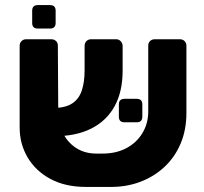

<svg xmlns="http://www.w3.org/2000/svg" viewBox="-20 -725 802 753"><path d="M381.1 -122.7Q434.5 -122.4 475.1 -143.7Q515.6 -165.1 538.5 -202.9Q561.4 -240.7 561.4 -288.2V-546.5Q561.4 -557.1 568.6 -564.1Q575.9 -571 586.5 -571H686Q696.6 -571 703.9 -563.8Q711.1 -556.5 711.1 -545.9V-282.5Q711.1 -215.1 688.1 -161.2Q665 -107.2 623.7 -69.2Q582.5 -31.2 528.2 -11.2Q473.9 8.9 410.7 8.1H316.9Q235.7 8.1 177.5 -23.4Q119.3 -54.9 88.2 -107.8Q57.1 -160.8 57.1 -224.5V-545.9Q57.1 -556.5 64.4 -563.8Q71.6 -571 82.3 -571H181.7Q192.4 -571 199.6 -564.1Q206.9 -557.1 206.9 -546.5L208.4 -297.1Q208.4 -213.2 250.7 -168Q293.1 -122.7 356.7 -122.7ZM191.4 -190.8 190.9 -301.5Q237.7 -302.2 264 -319.9Q290.2 -337.6 301 -370.6Q311.8 -403.5 311.8 -449.2V-544.6Q311.8 -556.5 319 -563.8Q326.3 -571 336.9 -571H435.7Q446.4 -571 453.6 -563.1Q460.9 -555.3 460.9 -544.6V-447.4Q460.9 -365.6 429.4 -308.3Q398 -251 337.7 -220.7Q277.5 -190.4 191.4 -190.8ZM468.2 -245.4Q446.2 -245.4 446.2 -267.4V-315.4Q446.2 -337.4 468.2 -337.4H516.2Q538.2 -337.4 538.2 -315.4V-267.4Q538.2 -245.4 516.2 -245.4ZM128.2 -613Q106.2 -613 106.2 -635V-683Q106.2 -705 128.2 -705H176.2Q198.2 -705 198.2 -683V-635Q198.2 -613 176.2 -613Z"/></svg>

Font: Rubik Light
Style: Regular
Weight: 300
Designer: Hubert and Fischer
Foundry: Hubert and Fischer
Version: Version 2.300;gftools[0.9.30]